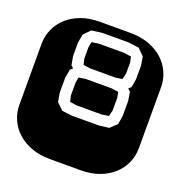

<svg xmlns="http://www.w3.org/2000/svg" viewBox="-124 -774 827 879"><g transform="rotate(20 289.0 -334.5)"><path d="M364.3 -668.9Q413.6 -668.9 453.6 -654.3Q493.7 -639.6 521.7 -614.3Q549.8 -588.9 564.9 -554.9Q580.1 -521 580.1 -482.9V-186Q580.1 -147.9 564.9 -114Q549.8 -80.1 521.7 -54.7Q493.7 -29.3 453.6 -14.6Q413.6 0 364.3 0H213.9Q164.6 0 124.5 -14.6Q84.5 -29.3 56.4 -54.7Q28.3 -80.1 13.2 -114Q-2 -147.9 -2 -186V-482.9Q-2 -521 13.2 -554.9Q28.3 -588.9 56.4 -614.3Q84.5 -639.6 124.5 -654.3Q164.6 -668.9 213.9 -668.9ZM372.1 -625H241.2L190.9 -618.2L160.2 -586.9L152.8 -545.9V-479L160.2 -438L171.9 -426.8L160.2 -415L152.8 -374V-299.8L160.2 -257.8L191.9 -227.1L241.2 -221.2H372.1L420.9 -227.1L453.1 -257.8L460 -299.8V-374L453.1 -415L440.9 -426.8L453.1 -438L460 -479V-545.9L453.1 -586.9L421.9 -618.2ZM369.1 -272.9H244.1L211.9 -277.8L205.1 -307.1V-369.1L210 -396L244.1 -400.9H369.1L402.8 -396L408.2 -369.1V-307.1L400.9 -277.8ZM369.1 -453.1H244.1L211.9 -458L205.1 -486.8V-541L210 -567.9L244.1 -573.2H369.1L402.8 -567.9L408.2 -541V-486.8L400.9 -458Z"/></g></svg>

Font: Monofett
Style: Regular
Weight: 400
Designer: vernon adams
Foundry: vernon adams
Version: Version 1.000